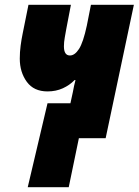

<svg xmlns="http://www.w3.org/2000/svg" viewBox="-20 -573 575 796"><path d="M265 203 307 0H418L535 -553H357L340 -467Q325 -397 307.5 -370Q290 -343 270 -343Q245 -343 245 -381Q245 -398 248.5 -417.5Q252 -437 255 -454L274 -553H98L74 -434Q69 -410 65.5 -383.5Q62 -357 62 -330Q62 -274 91 -234Q120 -194 177 -194Q212 -194 240.5 -207Q269 -220 289 -241H293Q290 -229 287 -216.5Q284 -204 282 -191L272 -145H177L95 203Z"/></svg>

Font: Noto Sans Display SemiCondensed Black
Style: Italic
Weight: 900
Width: 4
Designer: Monotype Design team
Foundry: Monotype Imaging Inc.
Version: 1.000